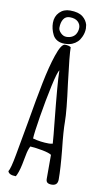

<svg xmlns="http://www.w3.org/2000/svg" viewBox="-102 -985 554 1032"><g transform="rotate(10 175.0 -469.5)"><path d="M227 -26V-157Q214 -166 178 -173Q142 -180 110 -182Q99 -161 94 -131L90 -111Q89 -104 84 -80Q79 -56 73 -38.5Q67 -21 61 -11Q23 -11 17 -31Q28 -47 42 -125L75 -308Q97 -438 115.5 -530Q134 -622 155 -684Q178 -753 199 -753Q220 -753 231 -745Q231 -705 250 -552Q270 -402 270 -347Q270 -294 281 -195Q291 -94 291 -34Q291 0 258 0Q242 0 234.5 -6Q227 -12 227 -26ZM226 -218Q223 -262 216 -327Q193 -553 193 -604V-612Q183 -602 165.5 -521.5Q148 -441 133 -349Q118 -257 117 -227Q159 -215 206 -215Q214 -215 226 -218ZM130 -793Q114 -825 114 -858Q114 -893 136.5 -916Q159 -939 194 -939Q240 -939 264 -920Q285 -903 292 -878Q294 -864 294 -858Q294 -834 283 -811Q269 -779 236 -765Q219 -758 194 -758Q171 -758 154.5 -767.5Q138 -777 130 -793ZM248 -820Q258 -836 258 -856Q258 -875 243 -889Q228 -903 199 -903Q176 -903 164.5 -885Q153 -867 153 -838Q153 -824 167 -810Q181 -796 198 -796Q215 -796 228 -802.5Q241 -809 248 -820Z"/></g></svg>

Font: Amatic SC
Style: Bold
Weight: 700
Designer: Multiple Designers
Foundry: Vernon Adams
Version: Version 2.505